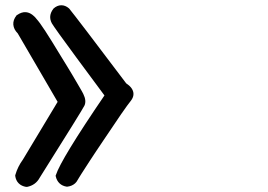

<svg xmlns="http://www.w3.org/2000/svg" viewBox="-20 -735 1040 745"><path d="M187.5 -701.7Q201.7 -714.4 217.5 -714.6Q233.4 -714.8 247.6 -702.6L248 -702.1L248.5 -701.7Q278.8 -664.6 469.7 -411.6Q474.1 -408.7 478 -405.3Q488.8 -397 493.9 -386.7Q499 -376.5 497.6 -365.7Q496.1 -355 488.3 -344.7Q465.8 -317.4 378.4 -186Q363.8 -164.1 351.1 -145.3Q338.4 -126.5 328.4 -110.8Q318.4 -95.2 310.1 -82.5Q301.8 -69.8 295.9 -60.5Q290 -51.3 286.4 -45.2Q282.7 -39.1 281.2 -36.6Q277.3 -28.8 271.2 -23.4Q265.1 -18.1 257.6 -14.9Q250 -11.7 241.2 -10.7H239.7H238.8Q222.2 -13.2 211.2 -23.4Q200.2 -33.7 196.3 -50.8L195.8 -53.2L196.8 -55.7Q216.3 -116.7 385.3 -364.7Q319.8 -453.1 277.3 -510.5Q234.9 -567.9 210.4 -602.1Q186 -636.2 181.2 -644.5Q166 -672.9 186.5 -700.2L187 -700.7ZM46.4 -676.8Q81.5 -701.2 112.3 -671.9Q117.7 -667 121.6 -661.6Q127 -655.8 135.5 -644.3Q144 -632.8 155.8 -614.5Q167.5 -596.2 182.4 -572.5Q197.3 -548.8 216.3 -517.1Q229 -496.6 239.7 -479Q250.5 -461.4 259.5 -446.3Q268.6 -431.2 275.6 -418.9Q282.7 -406.7 288.3 -397.2Q293.9 -387.7 297.6 -381.1Q301.3 -374.5 303.2 -370.6Q316.4 -343.8 307.6 -325.2Q300.8 -310.5 134.3 -45.9Q118.7 -16.6 85 -9.8H83H81.5Q63.5 -12.7 52.5 -23.7Q41.5 -34.7 39.1 -52.2V-54.7L39.6 -56.6Q48.8 -88.4 68.8 -115.7L203.6 -339.8L48.8 -605.5Q33.2 -621.1 31.7 -639.4Q30.3 -657.7 43.9 -674.8L44.9 -676.3Z"/></svg>

Font: NaikaiFont
Style: Bold
Weight: 700
Version: Version 1.89